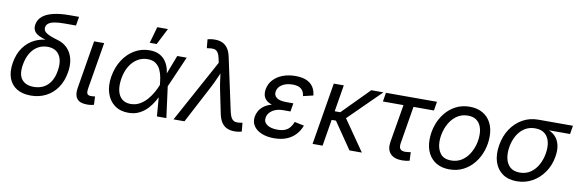

<svg xmlns="http://www.w3.org/2000/svg" viewBox="-53 -1198 4990 1652"><g transform="rotate(10 2442.0 -372.5)"><path d="M243.2 11.7Q171.4 11.7 122.1 -17.8Q72.8 -47.4 51.8 -103.8Q30.8 -160.2 43.5 -238.8Q56.6 -318.8 96.2 -374.3Q135.7 -429.7 194.8 -458Q253.9 -486.3 325.2 -486.3L323.2 -475.1Q285.2 -482.9 255.9 -493.4Q226.6 -503.9 207.5 -518.1Q188.5 -532.2 180.7 -552.2Q172.9 -572.3 177.7 -599.6Q185.5 -642.1 219.2 -670.4Q252.9 -698.7 312.3 -713.1Q371.6 -727.5 455.1 -727.5H536.6L523.4 -649.4H422.4Q369.1 -649.4 335.2 -642.8Q301.3 -636.2 284.4 -622.8Q267.6 -609.4 264.2 -589.4Q261.7 -574.2 267.8 -561.8Q273.9 -549.3 289.3 -539.1Q304.7 -528.8 329.1 -519.3Q353.5 -509.8 387.7 -500Q425.8 -489.7 455.3 -467.3Q484.9 -444.8 503.7 -411.9Q522.5 -378.9 528.6 -335.9Q534.7 -293 525.9 -241.2Q513.2 -162.1 473.9 -105.2Q434.6 -48.3 375.2 -18.3Q315.9 11.7 243.2 11.7ZM256.3 -66.4Q304.2 -66.4 341.8 -85.9Q379.4 -105.5 404.1 -144.8Q428.7 -184.1 437.5 -243.2Q450.7 -328.6 418.2 -377.7Q385.7 -426.8 315.9 -426.8Q269 -426.8 231.2 -404.8Q193.4 -382.8 168 -341.1Q142.6 -299.3 132.3 -239.7Q117.2 -151.4 151.6 -108.9Q186 -66.4 256.3 -66.4Z M733.9 3.4Q671.4 3.4 646.2 -28.6Q621.1 -60.5 630.9 -120.6L700.7 -542.5H788.6L721.7 -141.1Q715.3 -104.5 721.9 -89.4Q728.5 -74.2 756.8 -74.2Q770 -74.2 777.3 -75.2Q784.7 -76.2 791 -77.6L794.4 -3.9Q784.2 -1.5 768.1 1Q752 3.4 733.9 3.4Z M1095.7 11.7Q1024.9 11.7 976.1 -24.4Q927.2 -60.5 906.5 -124.3Q885.7 -188 898.9 -269.5Q913.1 -353 953.6 -416Q994.1 -479 1054 -514.4Q1113.8 -549.8 1185.1 -549.8Q1238.8 -549.8 1273.9 -530.5Q1309.1 -511.2 1329.3 -480.2Q1349.6 -449.2 1358.2 -413.8Q1366.7 -378.4 1368.2 -345.7H1399.4L1391.6 -272.9L1427.7 0H1345.2L1323.2 -272.9Q1320.8 -301.3 1314.9 -335.4Q1309.1 -369.6 1294.9 -400.6Q1280.8 -431.6 1253.4 -451.7Q1226.1 -471.7 1181.6 -471.7Q1133.3 -471.7 1093 -446.8Q1052.7 -421.9 1025.1 -376.2Q997.6 -330.6 987.3 -267.6Q977.5 -206.5 987.5 -161.4Q997.6 -116.2 1026.9 -91.3Q1056.2 -66.4 1102.5 -66.4Q1147 -66.4 1182.6 -86.9Q1218.3 -107.4 1245.6 -138.9Q1272.9 -170.4 1292.2 -205.6Q1311.5 -240.7 1322.8 -270L1427.2 -542.5H1509.8L1391.1 -270L1375.5 -199.2H1348.1Q1334 -167 1313 -130.4Q1292 -93.8 1262 -61.5Q1231.9 -29.3 1191.2 -8.8Q1150.4 11.7 1095.7 11.7ZM1174.3 -613.3 1214.8 -756.8H1308.1L1234.9 -613.3Z M1490.2 0 1788.6 -546.4 1781.7 -581.5Q1774.4 -617.2 1761.5 -635Q1748.5 -652.8 1728.5 -656.5Q1708.5 -660.2 1679.7 -654.8L1666 -652.8L1658.7 -729Q1667.5 -732.4 1685.1 -735.1Q1702.6 -737.8 1723.1 -737.8Q1760.7 -737.8 1788.8 -724.9Q1816.9 -711.9 1835.7 -684.3Q1854.5 -656.7 1863.8 -613.3L1964.4 -146.5Q1972.7 -110.4 1986.1 -92.3Q1999.5 -74.2 2019.3 -70.6Q2039.1 -66.9 2066.4 -72.3L2079.6 -74.2L2086.9 1.5Q2079.1 4.4 2061.8 7.3Q2044.4 10.3 2022.9 10.3Q1985.4 10.3 1957 -2.9Q1928.7 -16.1 1910.4 -43.7Q1892.1 -71.3 1882.8 -114.3L1840.3 -320.8Q1830.1 -371.1 1824.7 -418.7Q1819.3 -466.3 1812.5 -512.7H1843.3Q1821.8 -466.8 1801.3 -418.5Q1780.8 -370.1 1754.4 -320.8L1585.9 0Z M2368.7 9.8Q2305.7 9.8 2259 -9.8Q2212.4 -29.3 2189.7 -64.5Q2167 -99.6 2174.8 -146.5Q2178.7 -169.9 2191.9 -194.1Q2205.1 -218.3 2231 -238.5Q2256.8 -258.8 2298.8 -271.2Q2340.8 -283.7 2402.8 -283.7H2476.1L2469.7 -241.7H2405.8Q2367.2 -241.7 2337.9 -230Q2308.6 -218.3 2290.5 -198.2Q2272.5 -178.2 2268.1 -153.3Q2261.2 -114.7 2293.5 -91.3Q2325.7 -67.9 2385.3 -67.9Q2424.8 -67.9 2450.4 -78.4Q2476.1 -88.9 2492.9 -109.1Q2509.8 -129.4 2521.5 -159.2L2604.5 -141.6Q2586.9 -94.7 2554.7 -60.5Q2522.5 -26.4 2476.1 -8.3Q2429.7 9.8 2368.7 9.8ZM2399.9 -260.3Q2340.3 -260.3 2304 -271.2Q2267.6 -282.2 2249.3 -301.3Q2231 -320.3 2226.3 -343.5Q2221.7 -366.7 2225.6 -391.1Q2234.4 -441.4 2267.1 -476.8Q2299.8 -512.2 2349.6 -531Q2399.4 -549.8 2460.4 -549.8Q2519.5 -549.8 2557.6 -532.7Q2595.7 -515.6 2615.7 -484.4Q2635.7 -453.1 2639.6 -411.1L2552.7 -390.6Q2548.8 -429.2 2524.2 -451.2Q2499.5 -473.1 2447.8 -473.1Q2393.6 -473.1 2356.4 -449.7Q2319.3 -426.3 2314 -387.7Q2309.1 -354.5 2335.4 -334.7Q2361.8 -314.9 2418 -314.9H2481.4L2472.7 -260.3Z M2882.3 -542.5 2792.5 0H2705.1L2794.9 -542.5ZM3228.5 -542.5 2913.6 -231.9H2797.4L2810.1 -309.6H2892.6L3122.6 -542.5ZM3027.3 0 2866.7 -234.4 2924.8 -304.2 3135.7 0Z M3487.3 5.9Q3418 5.9 3384.5 -30Q3351.1 -65.9 3361.8 -132.8L3417.5 -464.4H3237.8L3250.5 -542.5H3696.3L3683.6 -464.4H3504.9L3451.2 -139.6Q3445.3 -105 3456.8 -88.1Q3468.3 -71.3 3502.9 -71.3Q3511.7 -71.3 3524.9 -73Q3538.1 -74.7 3549.3 -76.7L3552.7 -2.4Q3539.6 1.5 3522.2 3.7Q3504.9 5.9 3487.3 5.9Z M3900.9 11.7Q3835 11.7 3787.8 -15.9Q3740.7 -43.5 3715.3 -93.5Q3689.9 -143.6 3689.9 -210.4Q3689.9 -274.9 3710 -335.7Q3730 -396.5 3768.3 -444.8Q3806.6 -493.2 3860.8 -521.5Q3915 -549.8 3982.9 -549.8Q4048.3 -549.8 4095.9 -522.5Q4143.6 -495.1 4169.2 -445.1Q4194.8 -395 4194.8 -327.1Q4194.8 -261.7 4174.3 -200.9Q4153.8 -140.1 4115.2 -92Q4076.7 -43.9 4022.5 -16.1Q3968.3 11.7 3900.9 11.7ZM3902.8 -66.4Q3952.6 -66.4 3991 -89.6Q4029.3 -112.8 4054.9 -151.1Q4080.6 -189.5 4093.8 -235.1Q4106.9 -280.8 4106.9 -325.7Q4106.9 -367.2 4093.8 -400.1Q4080.6 -433.1 4052.7 -452.4Q4024.9 -471.7 3980.5 -471.7Q3931.2 -471.7 3893.1 -448.5Q3855 -425.3 3829.3 -387Q3803.7 -348.6 3790.3 -302.7Q3776.9 -256.8 3776.9 -210.9Q3776.9 -149.4 3806.9 -107.9Q3836.9 -66.4 3902.8 -66.4Z M4489.7 11.7Q4415 11.7 4365.2 -23.4Q4315.4 -58.6 4294.9 -121.6Q4274.4 -184.6 4288.1 -267.6Q4302.2 -351.1 4343.5 -412.6Q4384.8 -474.1 4446 -508.3Q4507.3 -542.5 4581.5 -542.5H4884.3L4872.1 -468.3H4638.7L4568.8 -464.4Q4515.1 -464.4 4475.3 -437.7Q4435.5 -411.1 4410.9 -366.7Q4386.2 -322.3 4377 -268.1Q4368.2 -214.4 4377.4 -168.5Q4386.7 -122.6 4417.5 -94.5Q4448.2 -66.4 4502.4 -66.4Q4556.6 -66.4 4596.7 -94Q4636.7 -121.6 4661.9 -167.7Q4687 -213.9 4695.8 -268.1Q4705.1 -323.2 4695.1 -367.4Q4685.1 -411.6 4654.1 -438Q4623 -464.4 4568.8 -464.4L4572.8 -488.8Q4627.4 -488.8 4670.7 -474.6Q4713.9 -460.4 4742.2 -431.4Q4770.5 -402.3 4781.2 -358.6Q4792 -314.9 4782.2 -255.4Q4769.5 -178.2 4728.3 -117.9Q4687 -57.6 4625.5 -22.9Q4564 11.7 4489.7 11.7Z"/></g></svg>

Font: Inter 16pt
Style: Italic
Weight: 400
Italic angle: -9.3988°
Version: Version 4.001;git-66647c0bb